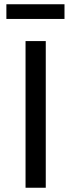

<svg xmlns="http://www.w3.org/2000/svg" viewBox="-20 -882 335 902"><path d="M283 -793H10V-862H283ZM195 -689V0H100V-689Z"/></svg>

Font: Fira Sans
Style: Regular
Weight: 400
Designer: Carrois Corporate & Edenspiekermann AG
Foundry: Carrois Corporate GbR & Edenspiekermann AG
Version: Version 4.106;PS 004.106;hotconv 1.0.70;makeotf.lib2.5.58329